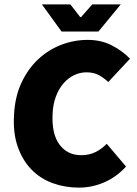

<svg xmlns="http://www.w3.org/2000/svg" viewBox="-20 -844 626 876"><path d="M44 -320Q48 -402 77.5 -465.5Q107 -529 153 -572.5Q199 -616 258 -639Q317 -662 380 -662Q442 -662 491 -636.5Q540 -611 573 -576L474 -470Q451 -491 428.5 -502.5Q406 -514 374 -514Q345 -514 318 -501Q291 -488 270 -464Q249 -440 235.5 -405Q222 -370 220 -326Q215 -234 251 -185Q287 -136 350 -136Q388 -136 416.5 -150.5Q445 -165 467 -188L555 -84Q511 -36 455.5 -12Q400 12 340 12Q276 12 220 -8.5Q164 -29 123.5 -70.5Q83 -112 61 -174.5Q39 -237 44 -320ZM531 -824 429 -700H261L171 -824H301L346 -766H350L401 -824Z"/></svg>

Font: Kilde Sans Black
Style: Regular
Weight: 900
Italic angle: -3°
Designer: Paul D. Hunt
Foundry: Adobe Systems Incorporated
Version: Version 1.050;PS Version 1.000;hotconv 1.0.70;makeotf.lib2.5